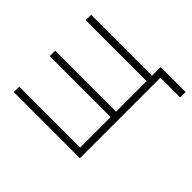

<svg xmlns="http://www.w3.org/2000/svg" viewBox="-157 -719 1073 1073"><g transform="rotate(-45 379.0 -182.5)"><path d="M69.8 -522.5H112.8V-41H354V-522.5H397V-41H638.2V-522.5H681.2V0H69.8ZM706.1 156.2V0H658.7V-41H749V156.2Z"/></g></svg>

Font: Inter 28pt ExtraLight
Style: Regular
Weight: 250
Designer: Rasmus Andersson
Foundry: rsms
Version: Version 4.001;git-66647c0bb